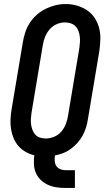

<svg xmlns="http://www.w3.org/2000/svg" viewBox="-20 -766 540 951"><path d="M303 165Q280 165 258 161.5Q236 158 216.5 149Q197 140 181.5 125Q166 110 157.5 90Q149 70 148 47.5Q147 25 150 3Q128 -2 107.5 -13.5Q87 -25 72 -42Q57 -59 48 -80Q39 -101 35 -124.5Q31 -148 32 -172.5Q33 -197 37 -222L93 -556Q97 -581 105 -605.5Q113 -630 127.5 -652.5Q142 -675 162.5 -693Q183 -711 206.5 -722.5Q230 -734 255 -740Q280 -746 306 -746Q335 -746 362 -738Q389 -730 411.5 -715Q434 -700 449 -677Q464 -654 471 -627Q478 -600 477 -571Q476 -542 472 -513L416 -179Q413 -158 407 -137.5Q401 -117 390.5 -97Q380 -77 365 -60Q350 -43 332 -29.5Q314 -16 293.5 -8Q273 0 252 4Q250 18 251 31.5Q252 45 258.5 55.5Q265 66 277.5 71.5Q290 77 303 77H351V165ZM206 -80Q227 -80 248 -88.5Q269 -97 283.5 -114Q298 -131 306 -151.5Q314 -172 317 -193L373 -528Q375 -543 376 -557.5Q377 -572 375 -586.5Q373 -601 368 -614Q363 -627 353.5 -636.5Q344 -646 330 -650.5Q316 -655 301 -655Q280 -655 260 -646Q240 -637 225.5 -620Q211 -603 203 -583Q195 -563 192 -542L136 -207Q134 -193 133 -178Q132 -163 134 -149Q136 -135 141 -122Q146 -109 155 -99Q164 -89 177.5 -84.5Q191 -80 206 -80Z"/></svg>

Font: Iosevka Slab Semibold
Style: Italic
Weight: 600
Italic angle: -9°
Monospace: yes
Designer: Belleve Invis
Foundry: Belleve Invis
Version: Version 11.1.1; ttfautohint (v1.8.3)